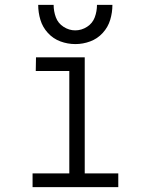

<svg xmlns="http://www.w3.org/2000/svg" viewBox="-20 -764 615 784"><path d="M113 0V-56H263V-474H126L127 -530H326V-56H463V0ZM288 -584Q256 -584 226.5 -595Q197 -606 175.5 -629.5Q154 -653 145 -683Q136 -713 136 -744H199Q199 -718 208 -693.5Q217 -669 239.5 -654.5Q262 -640 287 -640Q313 -640 335.5 -654.5Q358 -669 367 -693.5Q376 -718 376 -744H439Q439 -713 430 -683Q421 -653 399.5 -629.5Q378 -606 348.5 -595Q319 -584 288 -584Z"/></svg>

Font: Jozsika Light
Style: Regular
Weight: 300
Monospace: yes
Designer: Belleve Invis
Foundry: Belleve Invis
Version: 2.1.0